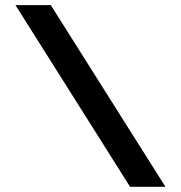

<svg xmlns="http://www.w3.org/2000/svg" viewBox="-20 -720 699 740"><path d="M617.7 0H481.4L39.6 -700.2H175.8Z"/></svg>

Font: Audiowide
Style: Regular
Weight: 400
Version: Version 1.003